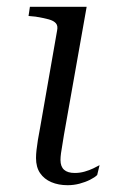

<svg xmlns="http://www.w3.org/2000/svg" viewBox="-20 -536 344 565"><path d="M179 9Q152 9 131 0Q110 -9 98 -26.5Q86 -44 86 -71Q86 -82 87.5 -95Q89 -108 91.5 -124Q94 -140 98 -160L148 -446Q151 -460 144.5 -467.5Q138 -475 123.5 -479Q109 -483 85 -487L64 -489L68 -516H235L168 -138Q166 -124 163.5 -110Q161 -96 159.5 -85Q158 -74 158 -65Q158 -46 168.5 -36.5Q179 -27 200 -27Q215 -27 229 -31Q243 -35 254.5 -40.5Q266 -46 273 -50L266 -21Q259 -14 245 -7Q231 0 214 4.5Q197 9 179 9Z"/></svg>

Font: Roboto Serif 120pt Expanded Light
Style: Italic
Weight: 300
Width: 7
Italic angle: -10°
Designer: Greg Gazdowicz
Foundry: Commercial Type
Version: Version 1.008